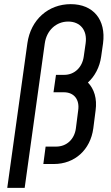

<svg xmlns="http://www.w3.org/2000/svg" viewBox="-20 -786 535 926"><path d="M321 -766C214 -766 128 -692 112 -577L15 120H99L196 -577C205 -640 251 -682 309 -682C367 -682 402 -640 393 -577L384 -514C377 -461 339 -425 290 -425H250L238 -341H288C337 -341 365 -306 357 -253L346 -167C339 -114 301 -79 251 -79H200L189 5H240C340 5 416 -63 430 -167L441 -253C449 -311 434 -357 404 -388C437 -418 461 -462 468 -514L477 -577C492 -691 430 -766 321 -766Z"/></svg>

Font: Mohave
Style: Italic
Weight: 400
Italic angle: -8°
Designer: Gumpita Rahayu
Foundry: Tokotype
Version: Version 2.002;PS 002.002;hotconv 1.0.88;makeotf.lib2.5.64775